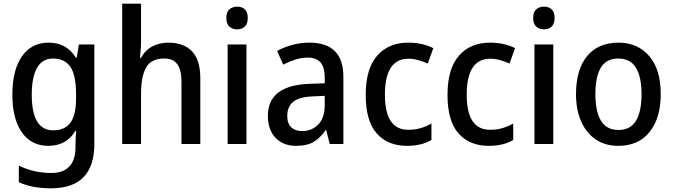

<svg xmlns="http://www.w3.org/2000/svg" viewBox="-20 -873 3646 1040"><path d="M243 -642Q290 -642 326.5 -623Q363 -604 391 -561H396L407 -632H491V-91Q491 25 433 86Q375 147 255 147Q154 147 82 114V24Q163 64 259 64Q322 64 355.5 29Q389 -6 389 -77V-93Q389 -108 390 -129.5Q391 -151 393 -165H389Q363 -122 326 -102.5Q289 -83 241 -83Q150 -83 98.5 -156Q47 -229 47 -361Q47 -494 99 -568Q151 -642 243 -642ZM266 -556Q210 -556 181 -506Q152 -456 152 -360Q152 -167 268 -167Q331 -167 361.5 -208.5Q392 -250 392 -341V-362Q392 -465 361.5 -510.5Q331 -556 266 -556Z M744 -650Q744 -626 742 -601.5Q740 -577 738 -560H744Q766 -601 805 -621.5Q844 -642 891 -642Q976 -642 1020.5 -594.5Q1065 -547 1065 -449V-93H963V-431Q963 -494 940.5 -525Q918 -556 870 -556Q799 -556 771.5 -507.5Q744 -459 744 -365V-93H642V-853H744Z M1265 -837Q1290 -837 1306 -822.5Q1322 -808 1322 -776Q1322 -744 1306 -729Q1290 -714 1265 -714Q1239 -714 1222.5 -729Q1206 -744 1206 -776Q1206 -808 1222.5 -822.5Q1239 -837 1265 -837ZM1315 -632V-93H1213V-632Z M1656 -642Q1840 -642 1840 -457V-93H1766L1747 -168H1744Q1713 -124 1677.5 -103.5Q1642 -83 1583 -83Q1514 -83 1472.5 -126.5Q1431 -170 1431 -246Q1431 -411 1657 -419L1739 -422V-453Q1739 -510 1715.5 -535.5Q1692 -561 1648 -561Q1613 -561 1580 -550.5Q1547 -540 1514 -523L1481 -597Q1517 -617 1562 -629.5Q1607 -642 1656 -642ZM1676 -351Q1599 -348 1567.5 -321Q1536 -294 1536 -246Q1536 -203 1558 -183Q1580 -163 1616 -163Q1669 -163 1704 -199Q1739 -235 1739 -304V-354Z M2185 -83Q2080 -83 2020.5 -150.5Q1961 -218 1961 -359Q1961 -501 2023 -571.5Q2085 -642 2191 -642Q2233 -642 2268 -633.5Q2303 -625 2327 -612L2297 -529Q2272 -540 2245 -547.5Q2218 -555 2193 -555Q2065 -555 2065 -360Q2065 -170 2191 -170Q2228 -170 2258.5 -179Q2289 -188 2317 -204V-115Q2264 -83 2185 -83Z M2628 -83Q2523 -83 2463.5 -150.5Q2404 -218 2404 -359Q2404 -501 2466 -571.5Q2528 -642 2634 -642Q2676 -642 2711 -633.5Q2746 -625 2770 -612L2740 -529Q2715 -540 2688 -547.5Q2661 -555 2636 -555Q2508 -555 2508 -360Q2508 -170 2634 -170Q2671 -170 2701.5 -179Q2732 -188 2760 -204V-115Q2707 -83 2628 -83Z M2927 -837Q2952 -837 2968 -822.5Q2984 -808 2984 -776Q2984 -744 2968 -729Q2952 -714 2927 -714Q2901 -714 2884.5 -729Q2868 -744 2868 -776Q2868 -808 2884.5 -822.5Q2901 -837 2927 -837ZM2977 -632V-93H2875V-632Z M3559 -363Q3559 -234 3499 -158.5Q3439 -83 3328 -83Q3259 -83 3208 -117Q3157 -151 3128.5 -214Q3100 -277 3100 -363Q3100 -496 3160 -569Q3220 -642 3331 -642Q3433 -642 3496 -570Q3559 -498 3559 -363ZM3205 -363Q3205 -270 3235 -219.5Q3265 -169 3330 -169Q3395 -169 3425 -219Q3455 -269 3455 -363Q3455 -457 3424.5 -506.5Q3394 -556 3329 -556Q3264 -556 3234.5 -506.5Q3205 -457 3205 -363Z"/></svg>

Font: Noto Sans Telugu UI SemiCondensed Medium
Style: Regular
Weight: 500
Width: 4
Designer: Jelle Bosma - Monotype Design Team
Foundry: Monotype Imaging Inc.
Version: Version 2.005; ttfautohint (v1.8.4.7-5d5b)